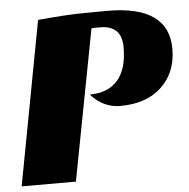

<svg xmlns="http://www.w3.org/2000/svg" viewBox="-49 -716 752 765"><g transform="rotate(-5 326.5 -333.5)"><path d="M408 -667Q653 -667 653 -494Q653 -399 592 -342Q532 -285 427 -285Q378 -285 340 -313Q322 -325 310 -341Q383 -341 421.5 -385.5Q460 -430 460 -517Q460 -604 374 -604H350Q344 -604 339 -603L224 0H7L130 -655Q237 -665 299 -666Q361 -667 408 -667Z"/></g></svg>

Font: Sansita One
Style: Regular
Weight: 400
Version: Version 1.002